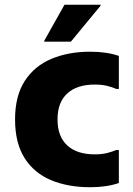

<svg xmlns="http://www.w3.org/2000/svg" viewBox="-20 -780 561 811"><path d="M43.6 -275.4Q43.6 -374.9 84.7 -438.3Q125.8 -501.6 197.6 -531.6Q269.4 -561.6 360.8 -561.6Q431.3 -561.6 482 -543.8V-404.4H471.2Q454.4 -411.9 432.3 -417.3Q410.1 -422.8 380.4 -422.8Q305.1 -422.8 264.1 -385.2Q223 -347.7 223 -275.4Q223 -203.4 264.1 -165.7Q305.1 -128 380.4 -128Q410.1 -128 432.3 -133.6Q454.4 -139.2 471.2 -146.4H482V-7Q431.3 10.8 360.8 10.8Q266.7 10.8 195.3 -19.2Q123.8 -49.2 83.7 -112.5Q43.6 -175.9 43.6 -275.4ZM167 -604V-608L252.4 -760H404.8V-756L279.4 -604Z"/></svg>

Font: Kufam
Style: Regular
Weight: 400
Designer: Wael Morcos, Artur Schmal
Foundry: Original Type
Version: Version 1.301; ttfautohint (v1.8.3)